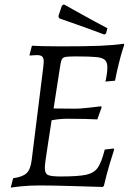

<svg xmlns="http://www.w3.org/2000/svg" viewBox="-20 -848 607 878"><path d="M257 -41Q339 -41 374.5 -49Q410 -57 427 -81Q444 -105 459 -164L500 -169L502 -164Q497 -150 482 -100Q467 -50 455 2L450 7Q418 6 317.5 3Q217 0 161 0Q116 0 77.5 4Q39 8 29 10L40 -33Q84 -39 102 -56.5Q120 -74 125 -117L178 -542Q180 -560 180 -566Q180 -583 173 -589.5Q166 -596 149 -596Q139 -596 129.5 -595Q120 -594 116 -594L115 -597L126 -639Q138 -638 175 -637Q212 -636 257 -636Q372 -636 435 -638.5Q498 -641 546 -648L548 -643Q546 -637 539.5 -616.5Q533 -596 523.5 -558Q514 -520 506 -479L462 -475Q464 -481 467.5 -502.5Q471 -524 471 -540Q471 -563 460 -573.5Q449 -584 421 -587Q393 -590 329 -590Q294 -590 281.5 -588Q269 -586 264 -578.5Q259 -571 256 -551L225 -352L324 -351Q345 -351 386.5 -355.5Q428 -360 442 -362L445 -358L425 -302Q411 -303 372 -304Q333 -305 290 -305Q253 -305 216 -298Q210 -256 199 -187Q185 -100 185 -80Q185 -55 199 -48Q213 -41 257 -41ZM263 -822 272 -828Q290 -818 351 -784Q412 -750 471 -719L465 -695L457 -690Q391 -715 329.5 -736.5Q268 -758 251 -764L247 -774Z"/></svg>

Font: Alegreya SC
Style: Italic
Weight: 400
Italic angle: -7°
Designer: Juan Pablo del Peral
Foundry: Huerta Tipografica
Version: Version 2.007; ttfautohint (v1.6)